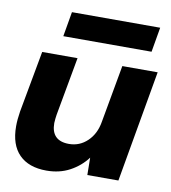

<svg xmlns="http://www.w3.org/2000/svg" viewBox="-80 -759 746 840"><g transform="rotate(10 293.5 -339.0)"><path d="M182 12Q103 12 60.5 -31Q18 -74 18 -156Q18 -186 24 -223L74 -496H231L184 -237Q183 -233 181.5 -218.5Q180 -204 180 -199Q180 -120 259 -120Q306 -120 340.5 -153Q375 -186 384 -240L430 -496H587L500 0H362L361 -77Q331 -37 285.5 -12.5Q240 12 182 12ZM153 -580 172 -690H564L545 -580Z"/></g></svg>

Font: Rethink Sans ExtraBold
Style: Italic
Weight: 800
Italic angle: -10°
Designer: The Rethink Sans project authors (Hans Thiessen). DM Sans designed by Colophon Foundry.
Foundry: Rethink Communications LLC
Version: Version 1.001